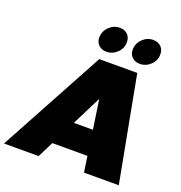

<svg xmlns="http://www.w3.org/2000/svg" viewBox="-211 -1077 1146 1215"><g transform="rotate(20 361.5 -469.5)"><path d="M488.8 0 473.1 -106.9H236.8L183.1 0H-49.8L334 -708H589.8L723.1 0ZM358.9 -767.1Q327.6 -767.1 307.4 -786.4Q287.1 -805.7 287.1 -835.9Q287.1 -878.9 317.9 -908.9Q348.6 -939 389.2 -939Q422.4 -939 442.1 -919.4Q461.9 -899.9 461.9 -868.2Q461.9 -826.2 431.2 -796.6Q400.4 -767.1 358.9 -767.1ZM584 -767.1Q552.7 -767.1 532.5 -786.4Q512.2 -805.7 512.2 -835.9Q512.2 -878.9 542.7 -908.9Q573.2 -939 613.8 -939Q647 -939 667 -919.4Q687 -899.9 687 -868.2Q687 -826.2 656.2 -796.6Q625.5 -767.1 584 -767.1ZM449.2 -273.9 419.9 -471.2 320.8 -273.9Z"/></g></svg>

Font: SVN-Poppins Black
Style: Italic
Weight: 900
Italic angle: -10°
Designer: Ninad Kale (Devanagari), Jonny Pinhorn (Latin)
Foundry: Indian Type Foundry
Version: Version 3.002 2017